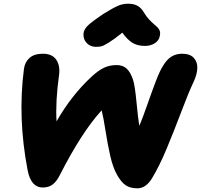

<svg xmlns="http://www.w3.org/2000/svg" viewBox="-20 -1001 1082 1033"><path d="M496.1 -749Q465.8 -749 446.5 -769.5Q427.2 -790 429.2 -819.8Q430.7 -840.3 449.7 -860.6Q468.8 -880.9 537.1 -926.8Q589.4 -959 615 -970Q640.6 -981 668.9 -981Q701.2 -981 720.9 -969.2Q740.7 -957.5 754.9 -933.1Q766.6 -913.1 781.5 -897Q796.4 -880.9 807.1 -872.1Q817.9 -863.3 827.1 -854.2Q836.4 -845.2 839.8 -834Q843.3 -822.8 839.8 -807.1Q835.4 -782.7 812.7 -768.3Q790 -753.9 759.8 -753.9Q721.7 -753.9 694.3 -769.5Q667 -785.2 638.2 -825.2Q593.3 -789.1 565.4 -772Q537.6 -754.9 525.9 -752Q514.2 -749 496.1 -749ZM719.2 12.2Q680.2 12.2 655.8 -4.6Q631.3 -21.5 609.9 -60.1Q587.4 -99.6 573.2 -162.1Q559.1 -224.6 547.6 -298.3Q536.1 -372.1 526.9 -407.2Q421.4 -293 301.8 -59.1Q284.2 -23.9 262.9 -8.1Q241.7 7.8 210 7.8Q147 7.8 128.9 -84Q74.2 -366.7 108.9 -630.9Q113.8 -667 138.9 -689.5Q164.1 -711.9 210.9 -711.9Q260.7 -711.9 282.5 -679.9Q304.2 -647.9 297.9 -599.1Q277.8 -454.1 284.2 -348.1Q365.7 -490.2 474.1 -589.8Q509.8 -622.6 540 -636.7Q570.3 -650.9 607.9 -650.9Q639.6 -650.9 660.4 -632.8Q681.2 -614.7 695.8 -571.8Q706.1 -539.6 714.4 -450.9Q722.7 -362.3 730 -324.2Q748.5 -369.1 773.9 -441.7Q799.3 -514.2 819.3 -566.4Q839.4 -618.7 856 -645Q876.5 -680.2 901.6 -696Q926.8 -711.9 960 -711.9Q1002.9 -711.9 1023.2 -689Q1043.5 -666 1041.5 -632.1Q1039.6 -598.1 1021 -559.1Q995.1 -504.9 956.3 -402.1Q917.5 -299.3 877.7 -203.6Q837.9 -107.9 797.9 -42Q765.1 12.2 719.2 12.2Z"/></svg>

Font: Shantell Sans Normal
Style: Italic
Weight: 800
Italic angle: -11.31°
Designer: Stephen Nixon, Anya Danilova, Shantell Martin
Foundry: Arrow Type
Version: Version 1.006;[559af2be0]